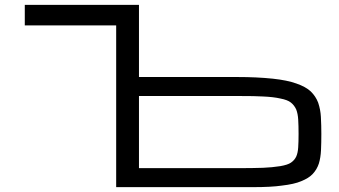

<svg xmlns="http://www.w3.org/2000/svg" viewBox="-20 -770 1396 790"><path d="M82 -665.5V-750H458H551.8V-453.1H957.5Q1036.6 -453.1 1102.1 -446.3Q1162.1 -439.9 1199.7 -426.3Q1238.8 -412.6 1258.8 -393.6Q1279.3 -373.5 1289.1 -347.7Q1298.8 -318.8 1300.3 -289.1Q1302.2 -254.4 1302.2 -218.8Q1302.2 -181.6 1300.8 -151.9Q1299.3 -121.1 1292 -97.2Q1284.2 -73.2 1267.1 -54.7Q1251 -37.1 1219.2 -24.4Q1190.9 -12.2 1139.2 -6.3Q1096.2 0 1021.5 0H458V-665.5ZM957.5 -78.1Q1020 -78.1 1062.5 -79.6Q1099.6 -81.1 1133.3 -86.4Q1164.1 -91.8 1176.8 -100.6Q1191.4 -110.4 1198.7 -125.5Q1205.6 -140.6 1207 -164.1Q1208.5 -186.5 1208.5 -218.8Q1208.5 -252.9 1207 -277.8Q1205.6 -302.2 1198.7 -319.8Q1190.9 -336.9 1176.8 -348.1Q1163.6 -358.9 1133.3 -364.7Q1105.5 -371.1 1062.5 -373Q1033.2 -375 957.5 -375H551.8V-78.1Z"/></svg>

Font: Michroma+
Style: Regular
Weight: 400
Designer: beogot
Foundry: beogot
Version: Version